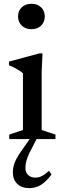

<svg xmlns="http://www.w3.org/2000/svg" viewBox="-20 -736 331 1016"><path d="M146.5 -581.5Q114.5 -581.5 95 -600.5Q75.5 -619.5 75.5 -649Q75.5 -678.5 95 -697.2Q114.5 -716 146.5 -716Q178 -716 197.5 -697.2Q217 -678.5 217 -649Q217 -619.5 197.5 -600.5Q178 -581.5 146.5 -581.5ZM205 -453.5 200.5 -359V-48L273.5 -24V0H29V-24L101.5 -48V-347.5Q96 -354 84 -361.8Q72 -369.5 57.2 -377.2Q42.5 -385 27.5 -390.5V-410L188 -453.5ZM146 53.5Q133.5 76.5 126.8 94Q120 111.5 117.2 125.5Q114.5 139.5 114.5 152Q114.5 177 129.2 190.5Q144 204 167.5 204Q183.5 204 199.8 196.5Q216 189 239.5 167.5L252.5 188Q223 226.5 195.5 243Q168 259.5 135 259.5Q94.5 259.5 71.2 236.8Q48 214 48 176Q48 159.5 52 142.2Q56 125 67.5 103.2Q79 81.5 101 51.5L153.5 -24H185.5Z"/></svg>

Font: Newsreader 16pt Medium
Style: Regular
Weight: 500
Designer: Hugues Gentile
Foundry: Production Type
Version: Version 1.003